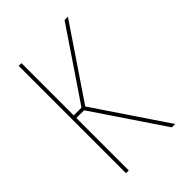

<svg xmlns="http://www.w3.org/2000/svg" viewBox="-215 -832 930 930"><g transform="rotate(-45 250.0 -367.5)"><path d="M88 0V-735H107V-377H160L257 -520L402 -735H425L177 -368L425 0H402L160 -359H107V0Z"/></g></svg>

Font: Iosevka SS18 Thin
Style: Regular
Weight: 100
Monospace: yes
Designer: Belleve Invis
Foundry: Belleve Invis
Version: Version 25.1.1; ttfautohint (v1.8.4)